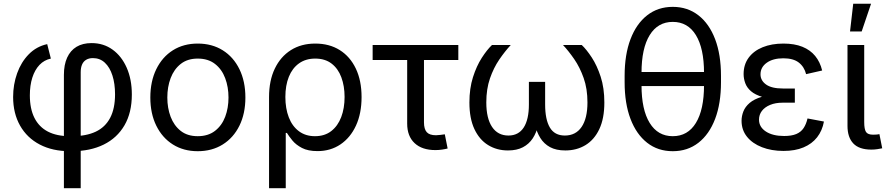

<svg xmlns="http://www.w3.org/2000/svg" viewBox="-20 -775 4623 999"><path d="M312.5 204.1V-385.3Q312.5 -438 329.3 -475.1Q346.2 -512.2 378.2 -531.5Q410.2 -550.8 456.5 -550.8Q518.6 -550.8 565.7 -516.8Q612.8 -482.9 639.4 -422.4Q666 -361.8 666 -283.2Q666 -189 627.7 -123Q589.4 -57.1 519.5 -22.7Q449.7 11.7 354.5 11.7H343.3Q253.4 11.7 187 -22.9Q120.6 -57.6 84.5 -121.3Q48.3 -185.1 48.3 -270.5Q48.3 -335.4 69.1 -393.6Q89.8 -451.7 129.6 -492.4Q169.4 -533.2 225.6 -545.4L244.6 -470.2Q210 -462.9 185.5 -437.3Q161.1 -411.6 148.2 -371.1Q135.3 -330.6 135.3 -278.8Q135.3 -209 159.2 -161.6Q183.1 -114.3 229.2 -90.3Q275.4 -66.4 343.3 -66.4H354.5Q428.2 -66.4 478 -89.8Q527.8 -113.3 553.2 -161.9Q578.6 -210.4 578.6 -284.2Q578.6 -339.8 564.9 -382.3Q551.3 -424.8 525.6 -448.7Q500 -472.7 463.4 -472.7Q442.9 -472.7 428.5 -464.1Q414.1 -455.6 407 -439.2Q399.9 -422.9 399.9 -399.4V204.1Z M1008.8 11.7Q935.1 11.7 879.6 -23.2Q824.2 -58.1 793.2 -121.1Q762.2 -184.1 762.2 -267.6Q762.2 -351.6 793.2 -415Q824.2 -478.5 879.6 -513.4Q935.1 -548.3 1008.8 -548.3Q1083 -548.3 1138.9 -513.4Q1194.8 -478.5 1225.8 -415Q1256.8 -351.6 1256.8 -267.6Q1256.8 -184.1 1225.8 -121.1Q1194.8 -58.1 1138.9 -23.2Q1083 11.7 1008.8 11.7ZM1008.8 -66.4Q1063 -66.4 1098.6 -94Q1134.3 -121.6 1151.6 -167.2Q1168.9 -212.9 1168.9 -267.6Q1168.9 -322.3 1151.6 -368.4Q1134.3 -414.6 1098.6 -442.4Q1063 -470.2 1008.8 -470.2Q955.6 -470.2 920.4 -442.4Q885.3 -414.6 867.9 -368.7Q850.6 -322.8 850.6 -267.6Q850.6 -212.9 867.9 -167.2Q885.3 -121.6 920.2 -94Q955.1 -66.4 1008.8 -66.4Z M1379.9 204.1V-270Q1379.9 -355.5 1409.7 -417.7Q1439.5 -480 1493.4 -514.2Q1547.4 -548.3 1620.6 -548.3Q1693.8 -548.3 1747.8 -514.4Q1801.8 -480.5 1831.5 -418Q1861.3 -355.5 1861.3 -270Q1861.3 -185.1 1832.3 -121.8Q1803.2 -58.6 1751.5 -23.7Q1699.7 11.2 1632.3 11.2Q1582.5 11.2 1551.3 -5.1Q1520 -21.5 1501.7 -43.7Q1483.4 -65.9 1472.7 -83.5H1466.8V204.1ZM1618.7 -66.4Q1669.4 -66.4 1703.6 -93Q1737.8 -119.6 1755.4 -165.8Q1772.9 -211.9 1772.9 -270.5Q1772.9 -327.1 1756.1 -372.6Q1739.3 -418 1705.3 -444.1Q1671.4 -470.2 1620.1 -470.2Q1570.8 -470.2 1535.9 -445.3Q1501 -420.4 1482.9 -375.5Q1464.8 -330.6 1464.8 -270.5Q1464.8 -210.4 1482.7 -164.3Q1500.5 -118.2 1535.2 -92.3Q1569.8 -66.4 1618.7 -66.4Z M2245.6 5.9Q2175.8 5.9 2137.2 -30.3Q2098.6 -66.4 2098.6 -131.8V-462.9H1918.9V-541H2364.7V-462.9H2186V-138.7Q2186 -103.5 2200.4 -87.4Q2214.8 -71.3 2248.5 -71.3Q2257.8 -71.3 2270.5 -73Q2283.2 -74.7 2294.4 -76.2L2309.1 -2.4Q2296.4 1 2279.8 3.4Q2263.2 5.9 2245.6 5.9Z M2623 7.8Q2564.9 7.8 2519.5 -20.3Q2474.1 -48.3 2448.2 -103.8Q2422.4 -159.2 2422.4 -241.7Q2422.4 -314.9 2440.9 -373.3Q2459.5 -431.6 2486.8 -474.1Q2514.2 -516.6 2540 -541H2637.7Q2606.9 -507.8 2577.6 -464.8Q2548.3 -421.9 2529.3 -366.9Q2510.3 -312 2510.3 -242.2Q2510.3 -159.2 2540.3 -114.5Q2570.3 -69.8 2625.5 -69.8Q2677.7 -69.8 2704.8 -111.3Q2731.9 -152.8 2731.9 -231.9V-349.1H2816.4V-231.9Q2816.4 -152.8 2841.1 -111.3Q2865.7 -69.8 2918.9 -69.8Q2975.6 -69.8 3006.1 -114.5Q3036.6 -159.2 3036.6 -242.2Q3036.6 -313.5 3016.8 -369.1Q2997.1 -424.8 2967.8 -467.3Q2938.5 -509.8 2909.2 -541H3006.8Q3031.7 -517.6 3059.1 -475.8Q3086.4 -434.1 3105.5 -375.5Q3124.5 -316.9 3124.5 -241.7Q3124.5 -158.7 3098.4 -103.3Q3072.3 -47.9 3026.4 -20Q2980.5 7.8 2921.4 7.8Q2873.5 7.8 2841.8 -9.5Q2810.1 -26.9 2791.5 -56.9Q2772.9 -86.9 2763.7 -125H2780.3Q2771.5 -85 2752 -55.2Q2732.4 -25.4 2700.7 -8.8Q2668.9 7.8 2623 7.8Z M3480.5 11.7Q3403.3 11.7 3347.2 -32.2Q3291 -76.2 3260.5 -156.5Q3230 -236.8 3230 -347.2V-380.4Q3230 -490.7 3260.5 -571Q3291 -651.4 3347.2 -695.3Q3403.3 -739.3 3480.5 -739.3Q3557.6 -739.3 3614 -695.3Q3670.4 -651.4 3700.9 -571Q3731.4 -490.7 3731.4 -380.4V-347.2Q3731.4 -236.8 3700.9 -156.5Q3670.4 -76.2 3614 -32.2Q3557.6 11.7 3480.5 11.7ZM3480.5 -66.4Q3558.6 -66.4 3600.8 -135.3Q3643.1 -204.1 3643.1 -331.5V-396Q3643.1 -523.4 3600.8 -592.3Q3558.6 -661.1 3480.5 -661.1Q3402.8 -661.1 3360.4 -592.3Q3317.9 -523.4 3317.9 -396V-331.5Q3317.9 -204.1 3360.4 -135.3Q3402.8 -66.4 3480.5 -66.4ZM3293.9 -327.1V-400.4H3669.9V-327.1Z M4056.6 10.3Q3994.1 10.3 3944.6 -9Q3895 -28.3 3866.7 -63.5Q3838.4 -98.6 3838.4 -146.5Q3838.4 -170.9 3847.9 -195.3Q3857.4 -219.7 3880.6 -239.5Q3903.8 -259.3 3943.6 -271.2Q3983.4 -283.2 4043.5 -283.2H4115.7V-240.7H4052.2Q4014.6 -240.7 3987.1 -229.2Q3959.5 -217.8 3944.3 -198Q3929.2 -178.2 3929.2 -152.3Q3929.2 -114.3 3964.8 -90.8Q4000.5 -67.4 4060.1 -67.4Q4098.6 -67.4 4123 -77.6Q4147.5 -87.9 4161.1 -108.4Q4174.8 -128.9 4181.6 -158.7L4267.1 -142.6Q4258.3 -94.7 4231.4 -60.5Q4204.6 -26.4 4160.9 -8.1Q4117.2 10.3 4056.6 10.3ZM4044.9 -259.3Q3985.8 -259.3 3947.5 -270.5Q3909.2 -281.7 3887.7 -300.3Q3866.2 -318.8 3857.7 -342.3Q3849.1 -365.7 3849.1 -389.6Q3849.1 -439 3875.2 -474.6Q3901.4 -510.3 3948.2 -529.3Q3995.1 -548.3 4056.2 -548.3Q4113.8 -548.3 4154.8 -531.7Q4195.8 -515.1 4221.4 -483.9Q4247.1 -452.6 4257.8 -408.2L4174.3 -389.2Q4164.6 -427.7 4136 -449.7Q4107.4 -471.7 4055.7 -471.7Q4002 -471.7 3969.5 -448.5Q3937 -425.3 3937 -388.2Q3937 -356 3966.1 -335.2Q3995.1 -314.5 4053.7 -314.5H4115.7V-259.3Z M4513.7 3.4Q4450.2 3.4 4419.9 -28.6Q4389.6 -60.5 4389.6 -120.1V-541H4476.6V-140.1Q4476.6 -103 4485.8 -88.6Q4495.1 -74.2 4522.9 -74.2Q4535.6 -74.2 4542.7 -75Q4549.8 -75.7 4555.7 -77.1L4570.3 -3.4Q4559.6 -1 4544.4 1.2Q4529.3 3.4 4513.7 3.4ZM4402.8 -611.3 4419.4 -755.4H4512.2L4463.4 -611.3Z"/></svg>

Font: Inter 17pt
Style: Regular
Weight: 400
Version: Version 4.001;git-66647c0bb